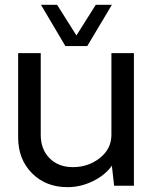

<svg xmlns="http://www.w3.org/2000/svg" viewBox="-20 -770 631 796"><path d="M251 -579.1 149.9 -750H216.8L296.9 -623L377 -750H443.8L341.8 -579.1ZM535.2 -549.8V0H453.1L443.8 -83Q415 -43 364.5 -18.6Q314 5.9 259.8 5.9Q169.9 5.9 112.5 -52Q55.2 -109.9 55.2 -200.2V-549.8H148.9V-210.9Q148.9 -150.9 185.5 -114Q222.2 -77.1 282.2 -77.1Q346.2 -77.1 394 -115Q441.9 -152.8 441.9 -210.9V-549.8Z"/></svg>

Font: ø
Style: ø
Weight: 400
Designer: Samuel Oakes
Foundry: Samuel Oakes
Version: Version 1.000;PS 001.000;hotconv 1.0.88;makeotf.lib2.5.64775